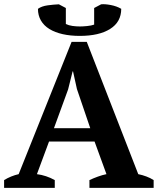

<svg xmlns="http://www.w3.org/2000/svg" viewBox="-20 -916 769 936"><path d="M0 0ZM247 0H0V-38Q16 -48 34.5 -55.5Q53 -63 71 -67L329 -712H403L654 -67Q674 -63 694 -55.5Q714 -48 729 -38V0H416V-38Q435 -47 457 -55Q479 -63 499 -67L441 -226H219L160 -67Q206 -61 247 -38ZM243 -291H420L355 -482L336 -568H334L312 -480ZM369 -741Q323 -741 285.5 -749.5Q248 -758 221 -774.5Q194 -791 179.5 -816Q165 -841 165 -873Q183 -886 212.5 -890Q242 -894 267 -895L301 -877V-799Q315 -792 333.5 -789.5Q352 -787 370 -787Q384 -787 404.5 -789Q425 -791 439 -796V-877L473 -895Q491 -897 520 -891.5Q549 -886 571 -873Q571 -809 517 -775Q463 -741 369 -741Z"/></svg>

Font: PT Serif
Style: Bold
Weight: 700
Designer: A.Korolkova, O.Umpeleva, V.Yefimov
Foundry: ParaType Ltd
Version: Version 1.000W OFL; ttfautohint (v1.6)